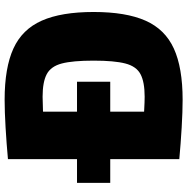

<svg xmlns="http://www.w3.org/2000/svg" viewBox="-10 -770 790 809"><g transform="rotate(-90 384.5 -365.0)"><path d="M19 -295V-435H445V-295ZM369 10Q320 10 252 6Q184 2 119 -4V-726Q184 -732 252 -736Q320 -740 369 -740Q504 -740 585 -703Q666 -666 702.5 -583.5Q739 -501 739 -365Q739 -229 702.5 -146.5Q666 -64 585 -27Q504 10 369 10ZM382 -150Q444 -150 477 -167.5Q510 -185 522 -231.5Q534 -278 534 -365Q534 -453 522 -499Q510 -545 477 -562.5Q444 -580 382 -580Q361 -580 325.5 -578.5Q290 -577 229 -572L319 -660V-70L229 -158Q290 -154 325.5 -152Q361 -150 382 -150Z"/></g></svg>

Font: M PLUS 2 Thin Black
Style: Regular
Weight: 900
Version: Version 1.001